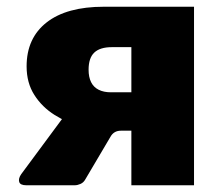

<svg xmlns="http://www.w3.org/2000/svg" viewBox="-20 -550 646 570"><path d="M370 0V-162H312Q269 -162 224.5 -173.5Q180 -185 142.5 -208.5Q105 -232 82 -268Q59 -304 59 -353Q59 -437 118.5 -483.5Q178 -530 288 -530H556V0ZM58 0Q40 0 37 -10Q34 -20 43 -33L174 -210L339 -162Q318 -162 308 -144L233 -17Q228 -8 219 -4Q210 0 202 0ZM309 -276H370V-410H312Q277 -410 260 -394Q243 -378 243 -343Q243 -321 250.5 -306Q258 -291 273 -283.5Q288 -276 309 -276Z"/></svg>

Font: Libre Franklin Black
Style: Regular
Weight: 900
Designer: Pablo Impallari, Rodrigo Fuenzalida, Nhung Nguyen
Foundry: Impallari Type
Version: Version 3.000